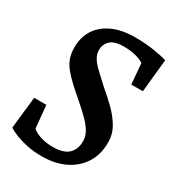

<svg xmlns="http://www.w3.org/2000/svg" viewBox="-165 -754 778 860"><g transform="rotate(30 224.0 -324.5)"><path d="M183 11Q141 11 104.5 3Q68 -5 42 -16Q16 -27 6 -35L24 -199H87L98 -83Q112 -69 141 -59.5Q170 -50 206 -50Q260 -50 285.5 -73.5Q311 -97 311 -141Q311 -163 299.5 -184.5Q288 -206 265 -230Q242 -254 207 -284Q171 -315 144.5 -339.5Q118 -364 100.5 -386Q83 -408 75 -431.5Q67 -455 67 -486Q67 -538 92 -577Q117 -616 165 -638Q213 -660 281 -660Q335 -660 379.5 -653Q424 -646 448 -638L431 -468H371L362 -574Q345 -586 317 -592.5Q289 -599 259 -599Q209 -599 188.5 -579Q168 -559 168 -530Q168 -511 178 -492.5Q188 -474 211 -452Q234 -430 270 -397Q305 -368 337 -336.5Q369 -305 390 -269.5Q411 -234 411 -191Q411 -129 382.5 -84Q354 -39 303 -14Q252 11 183 11Z"/></g></svg>

Font: Faustina Light SemiBold
Style: Italic
Weight: 600
Italic angle: -8°
Version: Version 1.200